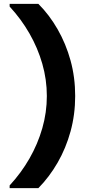

<svg xmlns="http://www.w3.org/2000/svg" viewBox="-20 -831 457 996"><path d="M179 145H30V131Q90 66 133 -9Q176 -84 199.5 -166Q223 -248 223 -333Q223 -418 199.5 -500Q176 -582 133 -657Q90 -732 30 -797V-811H179Q236 -754 279 -679Q322 -604 346 -517Q370 -430 370 -333Q370 -237 346 -149.5Q322 -62 279 12.5Q236 87 179 145Z"/></svg>

Font: DM Sans 11pt Black
Style: Regular
Weight: 900
Version: Version 4.004;gftools[0.9.30]